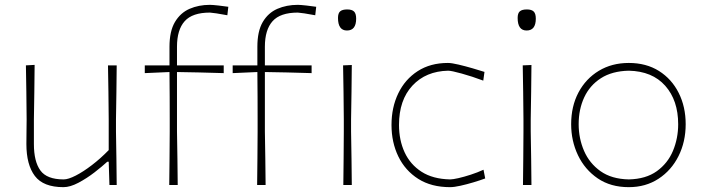

<svg xmlns="http://www.w3.org/2000/svg" viewBox="-20 -764 2914 793"><path d="M242 9Q159 9 124 -37.2Q89 -83.5 89 -169Q89 -201.5 89.5 -225.5Q90 -249.5 90 -271Q89.5 -332.5 88.8 -385.2Q88 -438 87 -494L123 -496Q122.5 -439 121.8 -386.2Q121 -333.5 120 -271V-169Q120 -97 146.8 -60Q173.5 -23 243 -23Q262 -23 292.8 -38.8Q323.5 -54.5 359.2 -81.8Q395 -109 429 -144V-271Q428.5 -332.5 427.8 -385.2Q427 -438 426 -494H462Q461.5 -437 460.8 -384.8Q460 -332.5 459 -271V-221Q460 -160.5 460.8 -108.5Q461.5 -56.5 462 0H432L429 -96H423Q402.5 -77 370.5 -52.2Q338.5 -27.5 304 -9.2Q269.5 9 242 9Z M1042 0Q1043 -56.5 1043.2 -108.5Q1043.5 -160.5 1044 -221V-270Q1044 -314.5 1043.8 -361.8Q1043.5 -409 1043 -466.5L941 -462V-494H1043Q1043 -512 1043 -531.2Q1043 -550.5 1043 -571Q1043 -635 1065.2 -673Q1087.5 -711 1125.5 -727.5Q1163.5 -744 1210 -744Q1220 -744 1245.5 -741.2Q1271 -738.5 1286 -736L1282 -701Q1259 -705.5 1236.8 -708.8Q1214.5 -712 1210 -712Q1137.5 -712 1105.8 -676.5Q1074 -641 1074 -571V-494H1267V-462Q1214.5 -463.5 1165 -464.8Q1115.5 -466 1074 -466.5V-221Q1075 -160.5 1075.8 -108.5Q1076.5 -56.5 1077 0ZM679 0Q680 -56.5 680.2 -108.5Q680.5 -160.5 681 -221V-270Q681 -314.5 680.8 -361.8Q680.5 -409 680 -466.5L578 -462V-494H680Q680 -512 680 -531.2Q680 -550.5 680 -571Q680 -635 702.5 -673Q725 -711 762.8 -727.5Q800.5 -744 847 -744Q857 -744 882.5 -741.2Q908 -738.5 923 -736L919 -701Q896 -705.5 873.8 -708.8Q851.5 -712 847 -712Q774.5 -712 742.8 -676.5Q711 -641 711 -571V-494H904V-462Q851.5 -463.5 802 -464.8Q752.5 -466 711 -466.5V-221Q712 -160.5 712.8 -108.5Q713.5 -56.5 714 0ZM1398 0Q1399 -56.5 1399.2 -108.5Q1399.5 -160.5 1400 -221V-271Q1399.5 -332 1398.8 -385Q1398 -438 1397 -494L1433 -495.5Q1432.5 -439 1431.8 -385.5Q1431 -332 1430 -271V-221Q1431 -160.5 1431.8 -108.5Q1432.5 -56.5 1433 0ZM1413 -638Q1376 -638 1376 -690Q1376 -709.5 1385 -717.2Q1394 -725 1414 -725Q1433.5 -725 1442.2 -716.5Q1451 -708 1451 -687Q1451 -638 1413 -638Z M1839 9Q1761.5 9 1707.5 -25.2Q1653.5 -59.5 1625.2 -117.8Q1597 -176 1597 -248Q1597 -320.5 1625 -378.5Q1653 -436.5 1705.2 -470.2Q1757.5 -504 1830 -504Q1845.5 -504 1874 -497.2Q1902.5 -490.5 1932.2 -481.8Q1962 -473 1981 -467L1976 -431Q1929.5 -448.5 1887 -460.2Q1844.5 -472 1831 -472Q1739 -470 1683.5 -410.5Q1628 -351 1628 -248Q1628 -185 1651.2 -134.8Q1674.5 -84.5 1721.2 -54.5Q1768 -24.5 1839 -23Q1850 -23 1873.2 -28.2Q1896.5 -33.5 1924.2 -42.5Q1952 -51.5 1977 -63L1984 -27Q1962.5 -19 1935 -10.8Q1907.5 -2.5 1881.5 3.2Q1855.5 9 1839 9Z M2140 0Q2141 -56.5 2141.2 -108.5Q2141.5 -160.5 2142 -221V-271Q2141.5 -332 2140.8 -385Q2140 -438 2139 -494L2175 -495.5Q2174.5 -439 2173.8 -385.5Q2173 -332 2172 -271V-221Q2173 -160.5 2173.8 -108.5Q2174.5 -56.5 2175 0ZM2155 -638Q2118 -638 2118 -690Q2118 -709.5 2127 -717.2Q2136 -725 2156 -725Q2175.5 -725 2184.2 -716.5Q2193 -708 2193 -687Q2193 -638 2155 -638Z M2577 9Q2502 9 2448.8 -27.2Q2395.5 -63.5 2367.2 -122.8Q2339 -182 2339 -251Q2339 -325 2369.2 -382Q2399.5 -439 2453.2 -471.5Q2507 -504 2577 -504Q2649 -504 2701.8 -470.8Q2754.5 -437.5 2783.2 -380.2Q2812 -323 2812 -251Q2812 -178.5 2782.5 -119.5Q2753 -60.5 2700 -25.8Q2647 9 2577 9ZM2577 -23Q2647.5 -24.5 2692.8 -57Q2738 -89.5 2759.5 -141Q2781 -192.5 2781 -251Q2781 -349.5 2727.5 -409.8Q2674 -470 2577 -472Q2508 -470.5 2462 -441Q2416 -411.5 2393 -362Q2370 -312.5 2370 -251Q2370 -192.5 2392.2 -141Q2414.5 -89.5 2460.2 -57Q2506 -24.5 2577 -23Z"/></svg>

Font: Commissioner Loud Thin
Style: Regular
Weight: 100
Designer: Kostas Bartsokas
Foundry: Kostas Bartsokas
Version: Version 1.000; ttfautohint (v1.8.3)